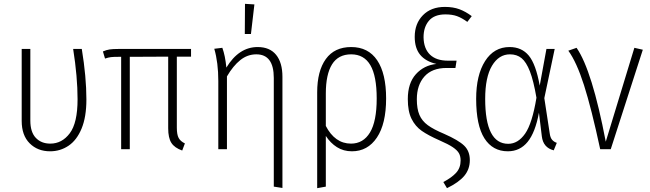

<svg xmlns="http://www.w3.org/2000/svg" viewBox="-20 -777 3386 1000"><path d="M430 -259Q430 -168 405 -107.5Q380 -47 337 -18Q294 11 241 11Q176 11 134.5 -30.5Q93 -72 93 -147V-522H138V-149Q138 -89 166.5 -59Q195 -29 242 -29Q303 -29 343.5 -83Q384 -137 384 -260Q384 -377 361 -522H406Q430 -376 430 -259Z M901 -482V-112Q901 -76 910.5 -58.5Q920 -41 943 -30L929 7Q889 -7 872.5 -33Q856 -59 856 -109V-482L656 -481V0H611V-481H596Q571 -481 558 -479.5Q545 -478 527 -472L516 -509Q534 -517 551 -519.5Q568 -522 596 -522H975V-482Z M1451 -377V202L1406 195V-371Q1406 -494 1315 -494Q1269 -494 1231.5 -464Q1194 -434 1162 -379V0H1117V-355Q1117 -451 1096 -523L1138 -528Q1153 -487 1159 -425Q1224 -532 1322 -532Q1385 -532 1418 -491.5Q1451 -451 1451 -377ZM1256 -757 1305 -754 1287 -600H1255Z M1991 -264Q1991 -132 1943 -60.5Q1895 11 1813 11Q1769 11 1735 -10.5Q1701 -32 1677 -69V195L1632 203V-296Q1632 -407 1677 -469.5Q1722 -532 1809 -532Q1898 -532 1944.5 -463Q1991 -394 1991 -264ZM1942 -264Q1942 -381 1909 -437.5Q1876 -494 1809 -494Q1742 -494 1709.5 -442Q1677 -390 1677 -290V-121Q1700 -76 1733 -52.5Q1766 -29 1808 -29Q1872 -29 1907 -87Q1942 -145 1942 -264Z M2437 -693 2414 -663Q2385 -684 2360 -693Q2335 -702 2300 -702Q2242 -702 2214 -669Q2186 -636 2186 -583Q2187 -524 2219.5 -492.5Q2252 -461 2313 -461H2358L2352 -423H2306Q2230 -423 2190.5 -378.5Q2151 -334 2151 -260Q2151 -210 2164.5 -178.5Q2178 -147 2208 -125Q2238 -103 2293 -80Q2368 -47 2397.5 -18.5Q2427 10 2427 57Q2427 104 2398.5 138.5Q2370 173 2308 203L2289 171Q2333 148 2356 122.5Q2379 97 2379 59Q2379 36 2370 20.5Q2361 5 2338 -10.5Q2315 -26 2269 -46Q2210 -72 2176.5 -95.5Q2143 -119 2123.5 -158Q2104 -197 2104 -261Q2104 -344 2146 -390.5Q2188 -437 2253 -444Q2197 -457 2168.5 -491.5Q2140 -526 2140 -585Q2140 -654 2182.5 -697.5Q2225 -741 2297 -741Q2340 -741 2372.5 -729Q2405 -717 2437 -693Z M2791 -331 2826 -522H2869L2815 -266L2843 -83Q2846 -60 2855.5 -49Q2865 -38 2880 -33L2864 6Q2809 -8 2802 -67L2787 -190Q2768 -87 2728 -38Q2688 11 2625 11Q2546 11 2503 -56.5Q2460 -124 2460 -262Q2460 -386 2506.5 -459Q2553 -532 2634 -532Q2697 -532 2734 -487.5Q2771 -443 2791 -331ZM2507 -262Q2507 -28 2627 -28Q2678 -28 2715 -81Q2752 -134 2774 -268Q2759 -356 2740 -405Q2721 -454 2696.5 -474Q2672 -494 2636 -494Q2578 -494 2542.5 -434.5Q2507 -375 2507 -262Z M3135 -39 3284 -528 3328 -518 3161 0H3106Q3060 -214 3021.5 -334Q2983 -454 2940 -513L2983 -528Q3064 -411 3135 -39Z"/></svg>

Font: Fira Sans Condensed ExtraLight
Style: Regular
Weight: 275
Width: 3
Designer: Carrois Corporate & Edenspiekermann AG
Foundry: Carrois Corporate GbR & Edenspiekermann AG
Version: Version 4.203